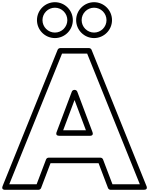

<svg xmlns="http://www.w3.org/2000/svg" viewBox="-89 -1700 1355 1745"><path d="M410 -1630C472.2 -1630 523 -1579.2 523 -1517C523 -1454.8 472.2 -1404 410 -1404C347.8 -1404 297 -1454.8 297 -1517C297 -1579.2 347.8 -1630 410 -1630ZM410 -1680C320.2 -1680 247 -1606.8 247 -1517C247 -1427.2 320.2 -1354 410 -1354C499.8 -1354 573 -1427.2 573 -1517C573 -1606.8 499.8 -1680 410 -1680ZM766 -1630C828.2 -1630 879 -1579.2 879 -1517C879 -1454.8 828.2 -1404 766 -1404C703.8 -1404 653 -1454.8 653 -1517C653 -1579.2 703.8 -1630 766 -1630ZM766 -1680C676.2 -1680 603 -1606.8 603 -1517C603 -1427.2 676.2 -1354 766 -1354C855.8 -1354 929 -1427.2 929 -1517C929 -1606.8 855.8 -1680 766 -1680ZM703.1 -1213 1182 -25H933.2L847.4 -250.9C843.7 -260.6 834 -267 824 -267H353C342.6 -267 333.2 -260.2 329.6 -250.9L243.8 -25H-4.9L474.9 -1213ZM743.2 -1247.3C739.7 -1256.1 730.3 -1263 720 -1263H458C448.6 -1263 438.7 -1256.9 434.8 -1247.4L-65.2 -9.4C-80.4 28.2 -42 25 -42 25H261C271 25 280.7 18.6 284.4 8.9L370.2 -217H806.8L892.6 8.9C896.2 18.2 905.6 25 916 25H1219C1259.5 25 1242.2 -9.3 1242.2 -9.3ZM751.4 -499.8 613.4 -866.8C609.7 -876.5 600.1 -883 590 -883H587C576.6 -883 567.1 -876.2 563.6 -866.8L425.6 -499.8C425.6 -499.8 409.3 -466 449 -466H728C728 -466 765.4 -462.7 751.4 -499.8ZM691.9 -516H485.1L588.5 -791Z"/></svg>

Font: Poland Can Into
Style: BigWritingsOLn
Weight: 700
Foundry: Cannot Into Space Fonts
Version: Version 0.92